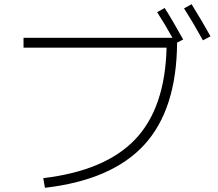

<svg xmlns="http://www.w3.org/2000/svg" viewBox="-20 -867 1040 914"><path d="M728 -809 764 -829Q798 -776 852 -679L823 -664Q821 -346 667 -178Q513 -10 194 27L186 -19Q481 -54 623.5 -203.5Q766 -353 773 -640H92V-687H801Q762 -757 728 -809ZM856 -827 892 -847Q946 -760 982 -694L946 -675Q902 -755 856 -827Z"/></svg>

Font: M PLUS 1p Light
Style: Regular
Weight: 300
Version: Version 1.061